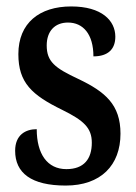

<svg xmlns="http://www.w3.org/2000/svg" viewBox="-20 -566 421 596"><path d="M184 10C293 10 354 -53 354 -151C354 -241 307 -281 223 -321C150 -355 125 -375 125 -425C125 -469 150 -496 191 -496C238 -496 270 -460 270 -391C316 -391 338 -414 338 -452C338 -502 296 -546 201 -546C103 -546 37 -495 37 -398C37 -309 79 -271 173 -225C240 -192 265 -169 265 -123C265 -73 241 -41 186 -41C127 -41 94 -88 94 -165C59 -165 27 -147 27 -98C27 -29 77 10 184 10Z"/></svg>

Font: Noto Serif Armenian ExtraCondensed SemiBold
Style: Regular
Weight: 600
Width: 2
Designer: Monotype Design Team
Foundry: Monotype Imaging Inc.
Version: Version 2.008